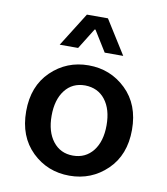

<svg xmlns="http://www.w3.org/2000/svg" viewBox="-83 -801 766 882"><g transform="rotate(10 300.0 -359.5)"><path d="M151.9 -573.2 251 -731H349.1L448.2 -573.2H361.8L301.8 -669.9H297.9L237.8 -573.2ZM299.8 -409.2Q240.2 -409.2 206.1 -364.7Q171.9 -320.3 171.9 -245.6Q171.9 -170.9 206.5 -126.5Q241.2 -82 299.8 -82Q358.4 -82 393.6 -126.5Q428.2 -170.9 428.2 -245.6Q428.2 -320.3 394 -364.3Q359.9 -408.2 299.8 -409.2ZM299.8 -502.9Q402.3 -502.9 474.6 -433.1Q546.9 -363.3 546.9 -245.6Q546.9 -127.9 474.6 -58.1Q402.3 11.7 299.8 11.7Q197.3 11.7 125.5 -57.6Q53.2 -127.9 53.2 -245.6Q53.2 -363.3 125.5 -433.1Q197.8 -502.9 299.8 -502.9Z"/></g></svg>

Font: SourceCodePro-Semibold
Style: Regular
Weight: 600
Monospace: yes
Designer: Paul D. Hunt
Foundry: Adobe Systems Incorporated
Version: Version 1.009;PS 1.000;hotconv 1.0.70;makeotf.lib2.5.5900